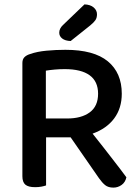

<svg xmlns="http://www.w3.org/2000/svg" viewBox="-20 -847 634 875"><path d="M190 -2Q182 1 169 3.5Q156 6 140 6Q109 6 95.5 -5.5Q82 -17 82 -44V-560Q82 -577 91.5 -586.5Q101 -596 118 -601Q149 -612 192 -616Q235 -620 278 -620Q408 -620 471.5 -567.5Q535 -515 535 -420Q535 -354 500.5 -307.5Q466 -261 402 -238Q426 -208 449 -178.5Q472 -149 492.5 -122.5Q513 -96 529.5 -74.5Q546 -53 556 -39Q551 -16 534 -4Q517 8 497 8Q473 8 459 -3.5Q445 -15 431 -35L302 -221H190ZM286 -307Q351 -307 389 -335Q427 -363 427 -420Q427 -476 388.5 -504Q350 -532 275 -532Q252 -532 229.5 -530Q207 -528 189 -525V-307ZM365 -827Q392 -826 407 -813Q422 -800 422 -782Q422 -766 415 -755.5Q408 -745 391 -731L302 -660Q277 -661 263.5 -671.5Q250 -682 250 -698Q250 -717 267 -733Z"/></svg>

Font: Baloo Chettan 2 Medium
Style: Regular
Weight: 500
Designer: Maithili Shingre, Unnati Kotecha and Ek Type
Foundry: Ek Type
Version: Version 1.640;hotconv 1.0.111;makeotfexe 2.5.65597; ttfautoh